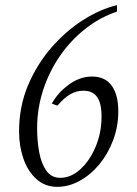

<svg xmlns="http://www.w3.org/2000/svg" viewBox="-20 -710 530 745"><path d="M202 15Q155 15 121.5 -15Q88 -45 71 -94Q54 -143 54 -200Q54 -297 89 -379.5Q124 -462 180.5 -526.5Q237 -591 303.5 -633Q370 -675 434 -690V-665Q368 -643 311.5 -598.5Q255 -554 213 -493.5Q171 -433 147.5 -361Q124 -289 124 -212Q124 -164 132 -120Q140 -76 159.5 -48Q179 -20 214 -20Q255 -20 291.5 -53Q328 -86 351 -140.5Q374 -195 374 -258Q374 -310 356.5 -334Q339 -358 304 -358Q276 -358 251.5 -343.5Q227 -329 203 -300L181 -308Q204 -350 247 -381.5Q290 -413 337 -413Q388 -413 413.5 -377.5Q439 -342 439 -278Q439 -219 419 -166Q399 -113 365.5 -72.5Q332 -32 289.5 -8.5Q247 15 202 15Z"/></svg>

Font: Bona Nova
Style: Italic
Weight: 400
Italic angle: -4°
Designer: Mateusz Machalski
Foundry: Capitalics
Version: Version 4.001; ttfautohint (v1.8.3)